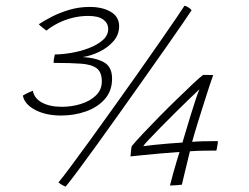

<svg xmlns="http://www.w3.org/2000/svg" viewBox="-20 -666 899 693"><path d="M200.5 -249Q146 -249 107.2 -269.2Q68.5 -289.5 62.5 -321Q68 -324.5 73.8 -327.5Q79.5 -330.5 85.8 -333.2Q92 -336 98.5 -338.5Q103.5 -311 131.5 -295.8Q159.5 -280.5 203.5 -280.5Q239 -280.5 272 -290.8Q305 -301 326.2 -321.5Q347.5 -342 347.5 -372Q347.5 -405.5 329 -419.5Q310.5 -433.5 272.2 -436.2Q234 -439 173.5 -439Q173.5 -447.5 175 -455.8Q176.5 -464 178 -469.5Q203.5 -469.5 236.5 -475Q269.5 -480.5 300 -492Q330.5 -503.5 350.5 -520.8Q370.5 -538 370.5 -561.5Q370.5 -582 353 -595.2Q335.5 -608.5 298.5 -608.5Q269 -608.5 241.2 -601.5Q213.5 -594.5 189.8 -582.5Q166 -570.5 147.5 -555.5Q144.5 -558 138.8 -562.2Q133 -566.5 127.8 -571Q122.5 -575.5 120 -578.5Q138.5 -591 166.8 -605.5Q195 -620 230 -630.5Q265 -641 303.5 -641Q350 -641 380 -623.2Q410 -605.5 410 -571.5Q410 -540.5 389.2 -517Q368.5 -493.5 338.2 -479Q308 -464.5 278.5 -460Q323 -458 353.8 -442Q384.5 -426 384.5 -382Q384.5 -338 358.2 -308.2Q332 -278.5 290 -263.8Q248 -249 200.5 -249ZM646 -645.5Q652.5 -643.5 657 -641Q661.5 -638.5 665.2 -635.5Q669 -632.5 671.5 -629Q663.5 -616.5 638.2 -579.8Q613 -543 576.5 -491Q540 -439 497.5 -379Q455 -319 411.8 -258Q368.5 -197 329.5 -143Q290.5 -89 261 -49.5Q231.5 -10 217 7.5Q214 6.5 210.2 4.8Q206.5 3 202.8 0.8Q199 -1.5 196 -3.8Q193 -6 191 -7.5Q204.5 -23.5 234.5 -63.8Q264.5 -104 304.5 -159.2Q344.5 -214.5 389 -276.8Q433.5 -339 476.8 -400.2Q520 -461.5 556.2 -513.8Q592.5 -566 616.5 -601.2Q640.5 -636.5 646 -645.5ZM761 -122.5Q747 -122.5 719.5 -122.2Q692 -122 665.5 -120Q654.5 -74.5 646.2 -40.5Q638 -6.5 636.5 0.5Q633 1 625.2 1.8Q617.5 2.5 609 3Q600.5 3.5 593.5 3.5Q598 -15.5 605 -40.2Q612 -65 618.5 -86.8Q625 -108.5 628 -117.5Q595.5 -115.5 557.8 -112Q520 -108.5 490.2 -105.5Q460.5 -102.5 451 -101.5Q451.5 -107.5 452.5 -118.5Q453.5 -129.5 455.5 -138.5Q469.5 -155.5 496.2 -184Q523 -212.5 555.8 -245.8Q588.5 -279 620.8 -310.2Q653 -341.5 677.8 -364.8Q702.5 -388 713 -395.5Q715.5 -395.5 720.5 -395.5Q725.5 -395.5 731.2 -395.5Q737 -395.5 742 -395.2Q747 -395 749.5 -395Q745 -383 736.2 -356.5Q727.5 -330 716.5 -295.2Q705.5 -260.5 694 -223.5Q682.5 -186.5 673.5 -154Q691 -155.5 711.5 -156Q732 -156.5 747.8 -156.5Q763.5 -156.5 766.5 -156.5Q766.5 -154 765.8 -148.2Q765 -142.5 763.8 -135.8Q762.5 -129 761 -122.5ZM700 -344Q687 -332 663.8 -309.5Q640.5 -287 613.5 -260.2Q586.5 -233.5 561.2 -207.8Q536 -182 518.2 -163.2Q500.5 -144.5 497 -138.5Q507 -140 533.5 -142.8Q560 -145.5 589.8 -148Q619.5 -150.5 638.5 -151.5Q642.5 -164.5 650.5 -191.5Q658.5 -218.5 668 -249.5Q677.5 -280.5 686.2 -306.8Q695 -333 700 -344Z"/></svg>

Font: Grandstander Thin
Style: Italic
Weight: 100
Italic angle: -15°
Designer: Tyler Finck
Foundry: Etcetera Type Co
Version: Version 1.200